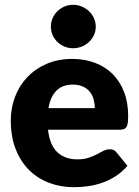

<svg xmlns="http://www.w3.org/2000/svg" viewBox="-20 -772 579 800"><path d="M375 -321.5Q375 -340 370.2 -357.5Q365.5 -375 354.8 -388.8Q344 -402.5 326.5 -411Q309 -419.5 284 -419.5Q240 -419.5 215 -394.2Q190 -369 182 -321.5ZM180 -231.5Q187.5 -166.5 219.5 -137.2Q251.5 -108 302 -108Q329 -108 348.5 -114.5Q368 -121 383.2 -129Q398.5 -137 411.2 -143.5Q424 -150 438 -150Q456.5 -150 466 -136.5L511 -81Q487 -53.5 459.2 -36.2Q431.5 -19 402.2 -9.2Q373 0.5 343.8 4.2Q314.5 8 288 8Q233.5 8 185.8 -9.8Q138 -27.5 102.2 -62.5Q66.5 -97.5 45.8 -149.5Q25 -201.5 25 -270.5Q25 -322.5 42.8 -369Q60.5 -415.5 93.8 -450.5Q127 -485.5 174.2 -506Q221.5 -526.5 281 -526.5Q332.5 -526.5 375.2 -510.5Q418 -494.5 448.8 -464Q479.5 -433.5 496.8 -389.2Q514 -345 514 -289Q514 -271.5 512.5 -260.5Q511 -249.5 507 -243Q503 -236.5 496.2 -234Q489.5 -231.5 479 -231.5ZM379 -661Q379 -642.5 371.5 -626Q364 -609.5 351 -597.2Q338 -585 320.8 -578Q303.5 -571 284 -571Q265 -571 248.5 -578Q232 -585 219.2 -597.2Q206.5 -609.5 199.2 -626Q192 -642.5 192 -661Q192 -679.5 199.2 -696.2Q206.5 -713 219.2 -725.2Q232 -737.5 248.5 -744.8Q265 -752 284 -752Q303.5 -752 320.8 -744.8Q338 -737.5 351 -725.2Q364 -713 371.5 -696.2Q379 -679.5 379 -661Z"/></svg>

Font: Lato 2
Style: Regular
Weight: 900
Designer: Lukasz Dziedzic with Adam Twardoch and Botio Nikoltchev
Foundry: tyPoland Lukasz Dziedzic
Version: Version 2.015; 2015-08-06; http://www.latofonts.com/